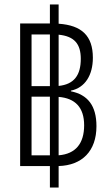

<svg xmlns="http://www.w3.org/2000/svg" viewBox="-20 -780 500 858"><path d="M411 -216C411 -309 371 -357 297 -372V-375C360 -388 395 -444 395 -522C395 -620 345 -667 242 -674V-760H203V-675H70V-38H203V58H242V-38C347 -41 411 -105 411 -216ZM121 -395V-626H203V-395ZM341 -517C341 -444 311 -403 242 -396V-625C312 -618 341 -584 341 -517ZM121 -86V-348H203V-86ZM356 -220C356 -139 318 -92 242 -86V-347C316 -341 356 -300 356 -220Z"/></svg>

Font: Noto Sans Thai UI Condensed Light
Style: Regular
Weight: 300
Width: 3
Designer: Monotype Design Team
Foundry: Monotype Imaging Inc.
Version: Version 1.901